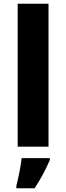

<svg xmlns="http://www.w3.org/2000/svg" viewBox="-20 -780 351 1021"><path d="M74 0V-760H238V0ZM245 71Q210 152 164 221H67V208Q75 177 83.5 134Q92 91 95 61H245Z"/></svg>

Font: Noto Sans UI ExtraBold
Style: Regular
Weight: 800
Designer: Monotype Design Team
Foundry: Monotype Imaging Inc.
Version: Version 1.001